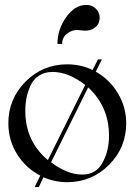

<svg xmlns="http://www.w3.org/2000/svg" viewBox="-20 -742 559 782"><path d="M233 -563H214Q214 -622 249.5 -672Q285 -722 332 -722Q355 -722 370.5 -706.5Q386 -691 386 -670Q386 -659 382 -648.5Q378 -638 363.5 -627.5Q349 -617 326 -617Q321 -617 310 -618.5Q299 -620 295 -620Q272 -620 252.5 -604.5Q233 -589 233 -563ZM327 -396Q259 -449 194 -449Q162 -449 139 -434Q116 -419 104.5 -394Q93 -369 88 -343.5Q83 -318 83 -291Q83 -167 175 -90ZM339 -386 188 -81Q254 -31 315 -31Q371 -31 397.5 -79Q424 -127 424 -189Q424 -308 339 -386ZM144 -27Q85 -57 49.5 -114Q14 -171 14 -240Q14 -339 84 -409.5Q154 -480 254 -480Q309 -480 357 -457L379 -500H395L370 -450Q426 -419 460 -362.5Q494 -306 494 -240Q494 -140 423.5 -70Q353 0 254 0Q203 0 157 -20L138 20H121Z"/></svg>

Font: kawoszeh
Style: Medium
Weight: 500
Version: Version 000.030